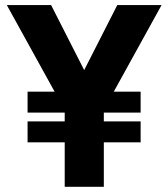

<svg xmlns="http://www.w3.org/2000/svg" viewBox="-20 -723 652 743"><path d="M239.1 -320.8 433.8 -703.3H605.2L376.8 -289.5ZM230.4 -336H381.8V0H230.4ZM86.7 -253.2H524.2V-172.3H86.7ZM86.7 -368.2H524.2V-287.3H86.7ZM6.4 -703.3H177.8L372.4 -320.8L234.8 -289.5Z"/></svg>

Font: Oak Sans Light
Style: Regular
Weight: 400
Designer: Erik Kennedy, Walven
Foundry: Erik Kennedy, Walven
Version: Version 1.100;Glyphs 3.1.2 (3151)